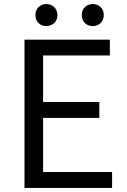

<svg xmlns="http://www.w3.org/2000/svg" viewBox="-20 -929 629 949"><path d="M101 0H534V-79H193V-346H471V-425H193V-655H523V-733H101ZM209 -800C240 -800 264 -822 264 -855C264 -886 240 -909 209 -909C178 -909 155 -886 155 -855C155 -822 178 -800 209 -800ZM439 -800C470 -800 493 -822 493 -855C493 -886 470 -909 439 -909C407 -909 384 -886 384 -855C384 -822 407 -800 439 -800Z"/></svg>

Font: Noto Sans CJK SC
Style: Regular
Weight: 400
Designer: Ryoko NISHIZUKA 西塚涼子 (kana, bopomofo & ideographs); Paul D. Hunt (Latin, Greek & Cyrillic); Sandoll Communications 산돌커뮤니
Foundry: Adobe
Version: Version 2.004;hotconv 1.0.118;makeotfexe 2.5.65603